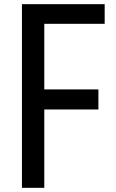

<svg xmlns="http://www.w3.org/2000/svg" viewBox="-20 -826 557 919"><path d="M85 73V-806H481V-712H192V-398H451V-302H192V73Z"/></svg>

Font: Farlight84_Sys_V01
Style: Regular
Weight: 400
Designer: Ryoko NISHIZUKA  (kana, bopomofo & ideographs); Paul D. Hunt (Latin, Greek & Cyrillic); Sandoll Communications , Soo-you
Foundry: Adobe
Version: Version 2.004;October 29, 2024;FontCreator 14.0.0.2814 64-bi